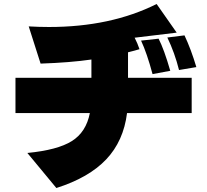

<svg xmlns="http://www.w3.org/2000/svg" viewBox="-20 -859 1040 963"><path d="M57.6 -292V-468.8H438.5V-560.5Q331.1 -544.9 183.6 -540L124 -726.6Q176.8 -723.6 225.6 -723.6Q535.2 -723.6 765.6 -838.9L866.2 -695.3L655.3 -669.9Q669.9 -641.6 679.7 -612.3Q661.1 -606.4 622.1 -596.7V-468.8H941.4V-292H617.2Q599.6 -151.4 512.7 -59.6Q425.8 32.2 262.7 84L117.2 -91.8Q268.6 -106.4 340.3 -151.4Q412.1 -196.3 430.7 -292ZM687.5 -655.3 775.4 -665Q802.7 -612.3 834 -503.9L745.1 -487.3Q716.8 -592.8 687.5 -655.3ZM819.3 -670.9 905.3 -681.6Q938.5 -611.3 964.8 -522.5L877.9 -507.8Q856.4 -593.8 819.3 -670.9Z"/></svg>

Font: GenEi M Gothic v2 Black
Style: Regular
Weight: 900
Version: Version 2.0